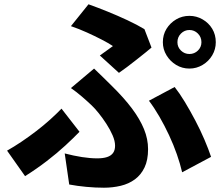

<svg xmlns="http://www.w3.org/2000/svg" viewBox="-20 -817 1040 896"><path d="M808 -620Q808 -597 824.5 -581Q841 -565 864 -565Q887 -565 903.5 -581Q920 -597 920 -620Q920 -644 903.5 -660.5Q887 -677 864 -677Q841 -677 824.5 -660.5Q808 -644 808 -620ZM740 -620Q740 -655 757 -682.5Q774 -710 802 -726.5Q830 -743 864 -743Q897 -743 925.5 -726.5Q954 -710 970.5 -682.5Q987 -655 987 -620Q987 -587 970.5 -559Q954 -531 925.5 -514Q897 -497 864 -497Q830 -497 802 -514Q774 -531 757 -559Q740 -587 740 -620ZM446 -558Q463 -570 480 -582.5Q497 -595 507 -602Q486 -616 454 -632.5Q422 -649 385.5 -665.5Q349 -682 311 -695L393 -797Q435 -782 482 -763Q529 -744 574 -723Q619 -702 654 -681L687 -595Q677 -586 658 -571Q639 -556 616.5 -538Q594 -520 572.5 -504Q551 -488 535 -477ZM282 -101Q324 -90 362.5 -84Q401 -78 434 -78Q461 -78 479.5 -84Q498 -90 507.5 -103Q517 -116 517 -137Q517 -159 505.5 -185.5Q494 -212 476.5 -239Q459 -266 440.5 -289Q422 -312 407 -326Q387 -345 362 -366.5Q337 -388 311 -406L419 -497Q443 -474 463 -454.5Q483 -435 503 -415Q559 -360 596 -310.5Q633 -261 652 -214.5Q671 -168 671 -121Q671 -70 654.5 -35.5Q638 -1 609.5 20Q581 41 543.5 50Q506 59 465 59Q425 59 382.5 55Q340 51 303 44ZM830 -13Q821 -52 805.5 -96.5Q790 -141 769 -186Q748 -231 724 -272.5Q700 -314 675 -347L795 -411Q818 -382 842.5 -341.5Q867 -301 891 -255.5Q915 -210 934 -165.5Q953 -121 965 -85ZM351 -202Q323 -173 284.5 -137.5Q246 -102 198.5 -65.5Q151 -29 97 5L13 -114Q45 -132 80 -155.5Q115 -179 149.5 -205.5Q184 -232 214 -259Q244 -286 267 -310Z"/></svg>

Font: Noto Sans TC ExtraBold
Style: Regular
Weight: 800
Designer: Ryoko NISHIZUKA  (kana, bopomofo & ideographs); Paul D. Hunt (Latin, Greek & Cyrillic); Sandoll Communications , Soo-you
Foundry: Adobe
Version: Version 2.004-H2;hotconv 1.0.118;makeotfexe 2.5.65603